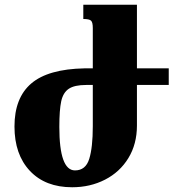

<svg xmlns="http://www.w3.org/2000/svg" viewBox="-20 -780 735 809"><path d="M691 -422H557V-251Q557 -173 521 -114Q485 -55 422.5 -23Q360 9 284 9Q171 9 106 -60Q41 -129 41 -247Q41 -368 112 -428.5Q183 -489 336 -492H371V-662Q371 -686 363.5 -693Q356 -700 331 -700V-760H557V-492H691ZM371 -422H343Q294 -422 270 -406Q246 -390 238 -353.5Q230 -317 230 -245Q230 -62 296 -62Q341 -62 356 -110.5Q371 -159 371 -248Z"/></svg>

Font: Noto Serif Armenian Black
Style: Regular
Weight: 900
Designer: Monotype Design team
Foundry: Monotype Imaging Inc.
Version: Version 1.000